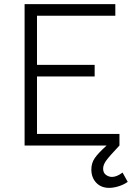

<svg xmlns="http://www.w3.org/2000/svg" viewBox="-20 -704 639 929"><path d="M598 176Q580 189 555 197Q530 205 508 205Q469 205 445.5 180Q422 155 422 116Q422 85 438.5 61Q455 37 496 0H99V-684H538V-628H159V-390H438V-334H159V-56H558V0Q510 51 494.5 72Q479 93 479 112Q479 132 492.5 142Q506 152 522 152Q545 152 573 131Z"/></svg>

Font: Bellota Text
Style: Regular
Weight: 400
Designer: Kemie Guaida
Foundry: Kemie Guaida
Version: Version 4.001